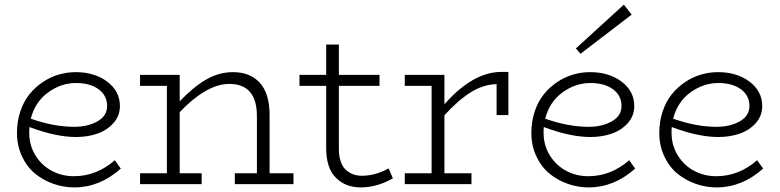

<svg xmlns="http://www.w3.org/2000/svg" viewBox="-20 -794 3362 828"><path d="M475.1 -103 501 -66.9Q409.7 14.2 300.8 14.2Q253.4 14.2 209.5 -1.5Q165.5 -17.1 130.6 -45.9Q95.7 -74.7 74.5 -120.4Q53.2 -166 53.2 -221.2Q53.2 -271 67.9 -314.2Q82.5 -357.4 107.4 -387.9Q132.3 -418.5 164.8 -440.2Q197.3 -461.9 233.4 -472.4Q269.5 -482.9 306.2 -482.9Q388.2 -482.9 442.6 -441.7Q497.1 -400.4 497.1 -336.9Q497.1 -294.4 469.2 -263.2Q441.4 -231.9 399.4 -217.5Q357.4 -203.1 308.1 -203.1Q221.2 -203.1 106.9 -246.1Q106 -238.3 106 -222.2Q106 -166 134 -122.1Q162.1 -78.1 206.5 -55.7Q251 -33.2 301.8 -34.2Q397.5 -35.2 475.1 -103ZM308.1 -436Q243.2 -436 187.3 -395.3Q131.3 -354.5 112.8 -282.2Q211.9 -247.1 300.8 -247.1Q357.9 -247.1 399.9 -270.5Q441.9 -293.9 441.9 -336.9Q441.9 -382.3 405 -409.2Q368.2 -436 308.1 -436Z M1142.6 -46.9H1245.6V0H992.7V-46.9H1087.9V-293Q1087.9 -432.1 968.8 -432.1Q918 -432.1 862.8 -399.4Q807.6 -366.7 754.9 -310.1V-46.9H849.6V0H584V-46.9H699.7V-423.8H584V-471.2H754.9V-356.9Q811.5 -417 867.4 -450Q923.3 -482.9 984.9 -482.9Q1059.1 -482.9 1100.8 -436.5Q1142.6 -390.1 1142.6 -297.9Z M1655.8 -67.9 1674.3 -24.9Q1606 14.2 1535.6 14.2Q1469.7 14.2 1428.2 -27.8Q1386.7 -69.8 1386.7 -153.8V-423.8H1271.5V-471.2H1386.7V-602.1H1441.4V-471.2H1616.7V-423.8H1441.4V-151.9Q1441.4 -119.1 1450 -95.7Q1458.5 -72.3 1473.4 -59.8Q1488.3 -47.4 1504.6 -41.7Q1521 -36.1 1540.5 -36.1Q1599.1 -36.1 1655.8 -67.9Z M2142.6 -483.9H2172.4V-297.9H2121.6V-431.2Q2064 -429.7 2009.8 -395.8Q1955.6 -361.8 1896.5 -296.9V-46.9H2013.2V0H1725.6V-46.9H1841.3V-423.8H1725.6V-471.2H1896.5V-344.2Q2019.5 -483.9 2142.6 -483.9Z M2704.1 -731 2483.4 -562 2463.4 -585 2670.4 -773.9ZM2693.4 -103 2719.2 -66.9Q2627.9 14.2 2519 14.2Q2471.7 14.2 2427.7 -1.5Q2383.8 -17.1 2348.9 -45.9Q2314 -74.7 2292.7 -120.4Q2271.5 -166 2271.5 -221.2Q2271.5 -271 2286.1 -314.2Q2300.8 -357.4 2325.7 -387.9Q2350.6 -418.5 2383.1 -440.2Q2415.5 -461.9 2451.7 -472.4Q2487.8 -482.9 2524.4 -482.9Q2606.4 -482.9 2660.9 -441.7Q2715.3 -400.4 2715.3 -336.9Q2715.3 -294.4 2687.5 -263.2Q2659.7 -231.9 2617.7 -217.5Q2575.7 -203.1 2526.4 -203.1Q2439.5 -203.1 2325.2 -246.1Q2324.2 -238.3 2324.2 -222.2Q2324.2 -166 2352.3 -122.1Q2380.4 -78.1 2424.8 -55.7Q2469.2 -33.2 2520 -34.2Q2615.7 -35.2 2693.4 -103ZM2526.4 -436Q2461.4 -436 2405.5 -395.3Q2349.6 -354.5 2331.1 -282.2Q2430.2 -247.1 2519 -247.1Q2576.2 -247.1 2618.2 -270.5Q2660.2 -293.9 2660.2 -336.9Q2660.2 -382.3 2623.3 -409.2Q2586.4 -436 2526.4 -436Z M3245.1 -103 3271 -66.9Q3179.7 14.2 3070.8 14.2Q3023.4 14.2 2979.5 -1.5Q2935.5 -17.1 2900.6 -45.9Q2865.7 -74.7 2844.5 -120.4Q2823.2 -166 2823.2 -221.2Q2823.2 -271 2837.9 -314.2Q2852.5 -357.4 2877.4 -387.9Q2902.3 -418.5 2934.8 -440.2Q2967.3 -461.9 3003.4 -472.4Q3039.6 -482.9 3076.2 -482.9Q3158.2 -482.9 3212.6 -441.7Q3267.1 -400.4 3267.1 -336.9Q3267.1 -294.4 3239.3 -263.2Q3211.4 -231.9 3169.4 -217.5Q3127.4 -203.1 3078.1 -203.1Q2991.2 -203.1 2877 -246.1Q2876 -238.3 2876 -222.2Q2876 -166 2904.1 -122.1Q2932.1 -78.1 2976.6 -55.7Q3021 -33.2 3071.8 -34.2Q3167.5 -35.2 3245.1 -103ZM3078.1 -436Q3013.2 -436 2957.3 -395.3Q2901.4 -354.5 2882.8 -282.2Q2981.9 -247.1 3070.8 -247.1Q3127.9 -247.1 3169.9 -270.5Q3211.9 -293.9 3211.9 -336.9Q3211.9 -382.3 3175 -409.2Q3138.2 -436 3078.1 -436Z"/></svg>

Font: BioRhyme Light
Style: Regular
Weight: 300
Designer: Aoife Mooney
Foundry: Aoife Mooney Type
Version: Version 1.500;PS 001.500;hotconv 1.0.88;makeotf.lib2.5.64775